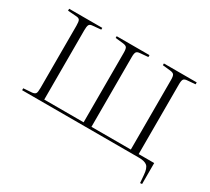

<svg xmlns="http://www.w3.org/2000/svg" viewBox="-124 -716 1134 1039"><g transform="rotate(30 443.0 -196.5)"><path d="M844 116 840 68Q837 27 821.5 13.5Q806 0 770 0H40V-12L94 -16Q110 -18 115 -26Q120 -34 120 -60V-449Q120 -475 115 -483.5Q110 -492 94 -493L40 -497V-509H247V-498L194 -493Q179 -492 174 -483Q169 -474 169 -450V-16H415V-451Q415 -474 409.5 -482.5Q404 -491 384 -493L337 -498V-509H542V-497L494 -493Q475 -492 469.5 -483.5Q464 -475 464 -452V-16H710V-451Q710 -474 704.5 -482.5Q699 -491 679 -493L632 -498V-509H837V-497L789 -493Q770 -492 764.5 -483.5Q759 -475 759 -452V-16H856V115Z"/></g></svg>

Font: Literata 72pt ExtraLight
Style: Regular
Weight: 200
Designer: Latin by Veronika Burian and Jose Scaglione. Greek by Irene Vlachou. Cyrillic by Vera Evstafieva.
Foundry: TypeTogether
Version: Version 3.002